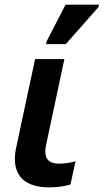

<svg xmlns="http://www.w3.org/2000/svg" viewBox="-20 -796 446 826"><path d="M178 -606H263L404 -766L406 -776H262L181 -619ZM191 10C225 10 260 5 283 -2L305 -102C281 -96 260 -92 234 -92C200 -92 175 -104 175 -145C175 -154 176 -164 179 -176L257 -542H131L50 -163C46 -145 44 -128 44 -112C44 -40 87 10 191 10Z"/></svg>

Font: Noto Sans SemiBold
Style: Italic
Weight: 600
Italic angle: -12°
Designer: Monotype Design Team
Foundry: Monotype Imaging Inc.
Version: Version 2.013